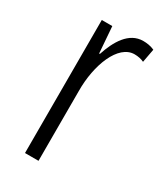

<svg xmlns="http://www.w3.org/2000/svg" viewBox="-144 -603 570 665"><g transform="rotate(30 141.5 -270.5)"><path d="M229 -541C172 -541 140 -485 121 -427H118L110 -532H68V0H122V-279C121 -383 161 -486 226 -486C240 -486 254 -483 264 -478L274 -532C259 -539 243 -541 229 -541Z"/></g></svg>

Font: Noto Sans Armenian ExtraCondensed Light
Style: Regular
Weight: 300
Width: 2
Designer: Monotype Design Team
Foundry: Monotype Imaging Inc.
Version: Version 2.008